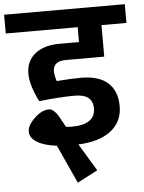

<svg xmlns="http://www.w3.org/2000/svg" viewBox="-79 -739 743 989"><g transform="rotate(-5 292.0 -244.5)"><path d="M274 -432Q244 -432 227 -418.5Q210 -405 210 -381Q210 -360 220 -328Q294 -334 347 -334Q438 -334 485 -292Q532 -250 532 -171Q532 -92 473 -45Q414 2 303 7L388 148L283 203L192 4Q126 -4 90 -26.5Q54 -49 54 -81Q54 -113 92 -149.5Q130 -186 167 -186Q174 -186 180 -183.5Q186 -181 192.5 -175Q199 -169 203.5 -164Q208 -159 214.5 -148Q221 -137 224.5 -130.5Q228 -124 236 -109.5Q244 -95 247 -89Q265 -87 274 -87Q399 -87 399 -171Q399 -245 306 -245Q236 -245 121 -233Q78 -319 78 -379Q78 -443 124 -480.5Q170 -518 251 -518H352V-595H-20V-692H604V-595H475V-432Z"/></g></svg>

Font: FiraGO SemiBold
Style: Regular
Weight: 600
Designer: bBox Type
Foundry: bBox Type GmbH
Version: Version 1.001;PS 001.001;hotconv 1.0.88;makeotf.lib2.5.64775